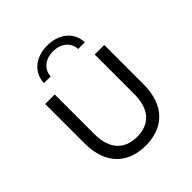

<svg xmlns="http://www.w3.org/2000/svg" viewBox="-201 -869 1009 1009"><g transform="rotate(-45 304.0 -364.5)"><path d="M305 5C425 5 524 -64 524 -232V-524H453V-230C453 -117 398 -60 305 -60C212 -60 156 -117 156 -230V-524H85V-232C85 -64 184 5 305 5ZM158 -606H208C210 -658 254 -691 310 -691C366 -691 410 -658 412 -606H462C459 -686 394 -734 310 -734C226 -734 161 -686 158 -606Z"/></g></svg>

Font: Chess Sans
Style: Regular
Weight: 400
Designer: Wolf Bōese
Foundry: Wolf Bōese
Version: Version 7.223;Glyphs 3.3 (3306)